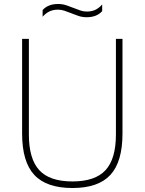

<svg xmlns="http://www.w3.org/2000/svg" viewBox="-20 -935 726 964"><path d="M343.5 9Q213.5 9 152.2 -56.8Q91 -122.5 91 -264.5V-740H125V-259.5Q125 -137.5 177 -80.8Q229 -24 343.5 -24Q458 -24 510 -80.8Q562 -137.5 562 -259.5V-740H595V-264.5Q595 -122.5 534.2 -56.8Q473.5 9 343.5 9ZM415.5 -848.5Q393.5 -848.5 374 -855Q354.5 -861.5 336.5 -869Q320 -875.5 304 -881Q288 -886.5 271.5 -886.5Q247 -886.5 228.5 -877.8Q210 -869 194 -851V-884.5Q221.5 -915 271.5 -915Q293.5 -915 313 -908.5Q332.5 -902 351 -894.5Q367.5 -888 383.2 -882.5Q399 -877 415.5 -877Q440.5 -877 458.8 -885.8Q477 -894.5 493 -912.5V-879Q465.5 -848.5 415.5 -848.5Z"/></svg>

Font: Encode Sans Th
Style: Regular
Weight: 100
Designer: Multiple Designers
Foundry: Impallari Type
Version: Version 3.002; ttfautohint (v1.8.3) -l 8 -r 50 -G 200 -x 14 